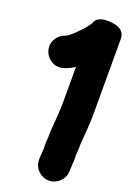

<svg xmlns="http://www.w3.org/2000/svg" viewBox="-190 -871 798 1167"><g transform="rotate(20 209.0 -287.5)"><path d="M193.5 45V59C193.5 65.6 191.5 77.6 191.5 94C191.5 98.2 189.5 109.6 189.5 124V132C189.5 186 234 230.5 288 230.5C341.4 230.5 387.5 186.9 387.5 132V121.1C388.5 114.5 389.5 103 389.5 94V86.7C390.7 78.3 391.5 68 391.5 59V45C391.5 38.3 391.3 33.2 390.5 23.6C390.7 16.3 393.5 4.7 393.5 -14V-39.8C397.7 -105.6 405.5 -168.5 405.5 -244V-729C405.5 -742.6 401.6 -757.4 392.7 -769.6C381 -785.5 364 -793.7 347.7 -797.8C325.8 -803.4 226.9 -822.4 208.7 -756.5C190.8 -732.3 181.9 -718.9 165.5 -702.5L129.2 -666.2C108.5 -647.5 106.1 -645.1 90.6 -635.3C85.9 -634.1 81.2 -631.9 76.8 -630.1C36.3 -614.3 -4.6 -563.6 19 -502.1C34.1 -462.7 83.2 -421.4 147 -445.2L156.6 -448.7C177.7 -456.1 193.1 -466.5 205.6 -474C206.4 -474.5 206.7 -474.7 207.5 -475.2V-244C207.5 -174.5 199.1 -116.1 195.5 -45.9C195.5 -45.4 195.5 -44.6 195.5 -44V-15C195.5 -6.2 192.5 7.3 192.5 28C192.5 33.6 193.5 43.3 193.5 45Z"/></g></svg>

Font: Smoothie
Style: ExBd
Weight: 800
Foundry: Cannot Into Space Fonts
Version: Version 0.8